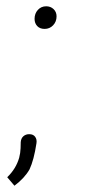

<svg xmlns="http://www.w3.org/2000/svg" viewBox="-20 -485 274 611"><path d="M90 -425Q90 -442 100.5 -453.5Q111 -465 127 -465Q141 -465 150.5 -456Q160 -447 160 -433Q160 -416 149 -404.5Q138 -393 122 -393Q107 -393 98.5 -402Q90 -411 90 -425ZM41 17Q45 2 45.5 -13.5Q46 -29 46 -33Q47 -45 54.5 -51.5Q62 -58 73 -58Q86 -58 92 -49.5Q98 -41 96 -29Q88 24 74 54Q58 82 26 106L3 79Q31 52 41 17Z"/></svg>

Font: Bellota Text Light
Style: Italic
Weight: 300
Italic angle: -7.5°
Designer: Kemie Guaida
Foundry: Kemie Guaida
Version: Version 4.001